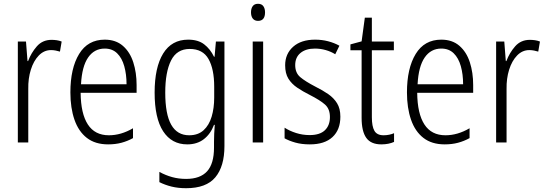

<svg xmlns="http://www.w3.org/2000/svg" viewBox="-20 -751 2877 1012"><path d="M252 -541Q265 -541 279 -539Q293 -537 305 -532L296 -479Q286 -482 274 -484.5Q262 -487 249 -487Q212 -487 184.5 -458.5Q157 -430 142.5 -383.5Q128 -337 129 -282V0H74V-532H117L125 -429H128Q144 -472 174 -506.5Q204 -541 252 -541Z M532 -542Q590 -542 627.5 -509.5Q665 -477 682.5 -422.5Q700 -368 700 -303V-262H405Q406 -152 443 -95Q480 -38 554 -38Q618 -38 681 -75V-23Q652 -7 620 1.5Q588 10 550 10Q482 10 438 -24Q394 -58 372.5 -120Q351 -182 351 -264Q351 -391 397 -466.5Q443 -542 532 -542ZM532 -495Q477 -495 444.5 -448Q412 -401 407 -307H647Q647 -359 635 -402Q623 -445 597.5 -470Q572 -495 532 -495Z M972 -542Q1024 -542 1056 -517.5Q1088 -493 1108 -452H1111L1118 -532H1163V19Q1163 126 1115 183.5Q1067 241 961 241Q919 241 884.5 232.5Q850 224 820 209V155Q853 173 887.5 182.5Q922 192 961 192Q1035 192 1071.5 152Q1108 112 1108 27V-4Q1108 -24 1109 -46Q1110 -68 1112 -93H1108Q1090 -45 1054.5 -17.5Q1019 10 967 10Q885 10 840 -59Q795 -128 795 -263Q795 -396 840 -469Q885 -542 972 -542ZM980 -493Q912 -493 881.5 -432Q851 -371 851 -263Q851 -149 882.5 -93.5Q914 -38 977 -38Q1024 -38 1053 -64.5Q1082 -91 1095.5 -136Q1109 -181 1109 -237V-294Q1109 -387 1079 -440Q1049 -493 980 -493Z M1340 -731Q1359 -731 1368 -718.5Q1377 -706 1377 -686Q1377 -641 1340 -641Q1322 -641 1312.5 -653Q1303 -665 1303 -686Q1303 -706 1312 -718.5Q1321 -731 1340 -731ZM1367 -532V0H1312V-532Z M1774 -136Q1774 -67 1732.5 -28.5Q1691 10 1613 10Q1570 10 1536.5 0.5Q1503 -9 1480 -22V-78Q1506 -61 1540.5 -50Q1575 -39 1612 -39Q1666 -39 1692.5 -64.5Q1719 -90 1719 -134Q1719 -177 1693 -200Q1667 -223 1614 -250Q1576 -269 1546.5 -289Q1517 -309 1500 -336.5Q1483 -364 1483 -407Q1483 -467 1525 -504.5Q1567 -542 1641 -542Q1677 -542 1709.5 -533.5Q1742 -525 1769 -510L1747 -465Q1725 -479 1697 -487Q1669 -495 1640 -495Q1592 -495 1564 -472Q1536 -449 1536 -408Q1536 -367 1562.5 -344.5Q1589 -322 1643 -294Q1681 -275 1710 -255Q1739 -235 1756.5 -207Q1774 -179 1774 -136Z M2002 -38Q2017 -38 2031.5 -41Q2046 -44 2057 -49V-3Q2044 3 2027 6.5Q2010 10 1990 10Q1935 10 1910.5 -24.5Q1886 -59 1886 -130V-486H1827V-517L1886 -533L1903 -658H1940V-532H2056V-486H1940V-133Q1940 -85 1953.5 -61.5Q1967 -38 2002 -38Z M2306 -542Q2364 -542 2401.5 -509.5Q2439 -477 2456.5 -422.5Q2474 -368 2474 -303V-262H2179Q2180 -152 2217 -95Q2254 -38 2328 -38Q2392 -38 2455 -75V-23Q2426 -7 2394 1.5Q2362 10 2324 10Q2256 10 2212 -24Q2168 -58 2146.5 -120Q2125 -182 2125 -264Q2125 -391 2171 -466.5Q2217 -542 2306 -542ZM2306 -495Q2251 -495 2218.5 -448Q2186 -401 2181 -307H2421Q2421 -359 2409 -402Q2397 -445 2371.5 -470Q2346 -495 2306 -495Z M2773 -541Q2786 -541 2800 -539Q2814 -537 2826 -532L2817 -479Q2807 -482 2795 -484.5Q2783 -487 2770 -487Q2733 -487 2705.5 -458.5Q2678 -430 2663.5 -383.5Q2649 -337 2650 -282V0H2595V-532H2638L2646 -429H2649Q2665 -472 2695 -506.5Q2725 -541 2773 -541Z"/></svg>

Font: Noto Sans Gurmukhi Condensed Light
Style: Regular
Weight: 300
Width: 3
Designer: Jelle Bosma - Monotype Design Team
Foundry: Monotype Imaging Inc.
Version: Version 2.004; ttfautohint (v1.8.4.7-5d5b)